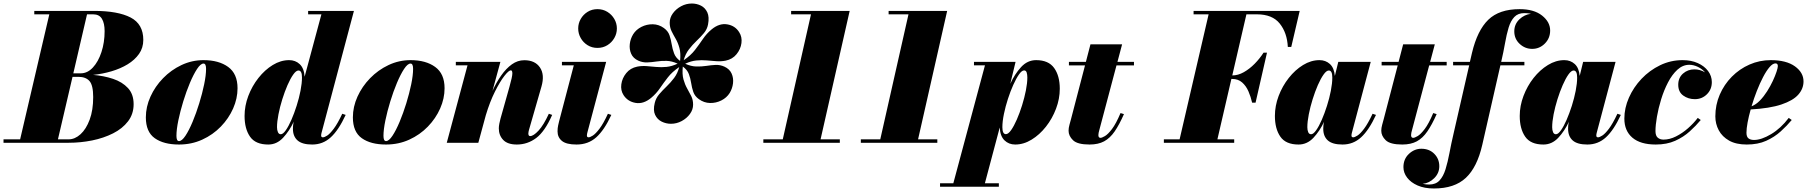

<svg xmlns="http://www.w3.org/2000/svg" viewBox="-70 -812 10288 1092"><path d="M320.5 0H-50V-19.5H44.5L210.5 -730.5H125V-750H465Q600.5 -750 672.8 -712.5Q745 -675 745 -585Q745 -540 720.8 -505.5Q696.5 -471 655.8 -446.2Q615 -421.5 564 -406.5Q513 -391.5 459.5 -386Q520.5 -381 573 -363.5Q625.5 -346 657.8 -311.2Q690 -276.5 690 -219.5Q690 -163.5 658.2 -122Q626.5 -80.5 573 -53.5Q519.5 -26.5 453.8 -13.2Q388 0 320.5 0ZM460 -730.5H425L347 -395H389.5Q427.5 -395 458.2 -428Q489 -461 507 -515.8Q525 -570.5 525 -635Q525 -679.5 509.8 -705Q494.5 -730.5 460 -730.5ZM376 -375H342.5L259.5 -19.5H320.5Q356 -19.5 388 -48.5Q420 -77.5 440 -131.5Q460 -185.5 460 -260Q460 -327 439 -351Q418 -375 376 -375Z M948 10Q861 10 810.2 -26Q759.5 -62 759.5 -144.5Q759.5 -204.5 785.8 -262.5Q812 -320.5 857.5 -367.2Q903 -414 962.2 -442Q1021.5 -470 1087.5 -470Q1174.5 -470 1227.8 -431.2Q1281 -392.5 1281 -310Q1281 -252 1256 -195.2Q1231 -138.5 1186 -92Q1141 -45.5 1080.2 -17.8Q1019.5 10 948 10ZM948 -9.5Q964.5 -9.5 984.8 -40Q1005 -70.5 1025.5 -119.5Q1046 -168.5 1063.2 -224.5Q1080.5 -280.5 1091.2 -332.5Q1102 -384.5 1102 -420.5Q1102 -450.5 1087.5 -450.5Q1071 -450.5 1050.8 -419.8Q1030.5 -389 1010 -340.2Q989.5 -291.5 972.2 -235.2Q955 -179 944.2 -127Q933.5 -75 933.5 -39.5Q933.5 -9.5 948 -9.5Z M1896 -158.5Q1856 -72 1811.2 -31Q1766.5 10 1705.5 10Q1649 10 1622.5 -13.2Q1596 -36.5 1596 -79.5Q1596 -96 1598.5 -110L1601 -120.5Q1576 -67 1540 -28.5Q1504 10 1456 10Q1383 10 1352 -34.8Q1321 -79.5 1321 -152.5Q1321 -210 1342.2 -266.2Q1363.5 -322.5 1399.8 -368.5Q1436 -414.5 1481.2 -442.2Q1526.5 -470 1574.5 -470Q1610.5 -470 1635 -446.8Q1659.5 -423.5 1662.5 -375.5L1758 -730.5H1682.5V-750H1943L1758.5 -55.5Q1756.5 -48 1756.5 -41Q1756.5 -31 1766.5 -31Q1775.5 -31 1791 -41Q1806.5 -51 1828.2 -79.8Q1850 -108.5 1876.5 -165ZM1647.5 -371.5Q1647.5 -411 1627.5 -411Q1614 -411 1597.8 -388Q1581.5 -365 1565.2 -327.8Q1549 -290.5 1535.5 -247.2Q1522 -204 1513.8 -162Q1505.5 -120 1505.5 -88.5Q1505.5 -72 1510.8 -60.2Q1516 -48.5 1527 -48.5Q1539.5 -48.5 1555.5 -71.2Q1571.5 -94 1587.5 -130.8Q1603.5 -167.5 1617.2 -210.8Q1631 -254 1639.2 -296.2Q1647.5 -338.5 1647.5 -371.5Z M2125.5 10Q2038.5 10 1987.8 -26Q1937 -62 1937 -144.5Q1937 -204.5 1963.2 -262.5Q1989.5 -320.5 2035 -367.2Q2080.5 -414 2139.8 -442Q2199 -470 2265 -470Q2352 -470 2405.2 -431.2Q2458.5 -392.5 2458.5 -310Q2458.5 -252 2433.5 -195.2Q2408.5 -138.5 2363.5 -92Q2318.5 -45.5 2257.8 -17.8Q2197 10 2125.5 10ZM2125.5 -9.5Q2142 -9.5 2162.2 -40Q2182.5 -70.5 2203 -119.5Q2223.5 -168.5 2240.8 -224.5Q2258 -280.5 2268.8 -332.5Q2279.5 -384.5 2279.5 -420.5Q2279.5 -450.5 2265 -450.5Q2248.5 -450.5 2228.2 -419.8Q2208 -389 2187.5 -340.2Q2167 -291.5 2149.8 -235.2Q2132.5 -179 2121.8 -127Q2111 -75 2111 -39.5Q2111 -9.5 2125.5 -9.5Z M2589 -440.5H2522.5V-460H2776L2731 -295Q2753 -343.5 2780.8 -383Q2808.5 -422.5 2841.2 -446Q2874 -469.5 2912 -469.5Q2973 -469.5 3001 -428.2Q3029 -387 3009.5 -319.5L2938.5 -73Q2937.5 -69.5 2936.2 -63.2Q2935 -57 2935 -53Q2935 -38 2945 -38Q2964 -38 2993 -69.2Q3022 -100.5 3051.5 -165L3070.5 -158.5Q3029 -64 2979.5 -27Q2930 10 2869.5 10Q2817 10 2792 -16.2Q2767 -42.5 2767 -82Q2767 -93.5 2770 -109Q2773 -124.5 2776.5 -137L2827.5 -318Q2844 -376.5 2844 -394.2Q2844 -412 2835.5 -412Q2823.5 -412 2798.5 -380Q2773.5 -348 2744.8 -290.5Q2716 -233 2693 -156.5L2650.5 0H2471Z M3218.5 -650Q3218.5 -679 3232.8 -704Q3247 -729 3271.8 -744.5Q3296.5 -760 3328 -760Q3359.5 -760 3384.5 -744.5Q3409.5 -729 3424 -704Q3438.5 -679 3438.5 -650Q3438.5 -621 3424 -595.8Q3409.5 -570.5 3384.5 -555Q3359.5 -539.5 3328 -539.5Q3296.5 -539.5 3271.8 -555Q3247 -570.5 3232.8 -595.8Q3218.5 -621 3218.5 -650ZM3407 -158.5Q3367 -72 3321.2 -31Q3275.5 10 3209 10Q3151 10 3126 -10.5Q3101 -31 3101 -65Q3101 -84 3104.5 -99Q3108 -114 3110 -122.5L3193.5 -440.5H3126V-460H3377.5L3271 -59.5Q3270 -55.5 3269 -50.8Q3268 -46 3268 -41.5Q3268 -31 3277.5 -31Q3286 -31 3301.8 -41Q3317.5 -51 3339.5 -79.8Q3361.5 -108.5 3387.5 -165Z M3654 -227Q3660.5 -254 3679.2 -276Q3698 -298 3721 -320Q3744 -342 3764 -368.5Q3784 -395 3793 -430.5Q3753 -403.5 3728.5 -372Q3704 -340.5 3683.2 -310Q3662.5 -279.5 3633 -255Q3589.5 -219 3544.8 -226.8Q3500 -234.5 3476.5 -271Q3459 -298 3463.8 -332.8Q3468.5 -367.5 3491.8 -396.2Q3515 -425 3554 -433Q3580 -438 3607 -436Q3634 -434 3662.2 -431.2Q3690.5 -428.5 3720.8 -431.5Q3751 -434.5 3784 -450Q3751 -465 3721.2 -465.8Q3691.5 -466.5 3664 -462.2Q3636.5 -458 3610.8 -457Q3585 -456 3560.5 -467Q3531 -480.5 3519.8 -506.2Q3508.5 -532 3512 -561.8Q3515.5 -591.5 3531 -617Q3548 -644 3578.2 -659.2Q3608.5 -674.5 3642.8 -674Q3677 -673.5 3706 -652.5Q3729.5 -635.5 3737.8 -611.2Q3746 -587 3750.2 -560.2Q3754.5 -533.5 3763.8 -508.5Q3773 -483.5 3798 -465.5Q3802.5 -509.5 3794.2 -539.2Q3786 -569 3773 -591.2Q3760 -613.5 3749.5 -634.8Q3739 -656 3739 -683Q3739 -711.5 3757 -736.2Q3775 -761 3803.8 -776.5Q3832.5 -792 3865 -792Q3892.5 -792 3916.5 -780Q3940.5 -768 3952.8 -741.8Q3965 -715.5 3957 -673Q3952 -646 3933.8 -624Q3915.5 -602 3892.2 -580Q3869 -558 3848.5 -531.5Q3828 -505 3818.5 -469.5Q3858.5 -496.5 3882.8 -528Q3907 -559.5 3927.8 -590.2Q3948.5 -621 3977.5 -645Q4021 -681 4066 -673.5Q4111 -666 4134 -629Q4151.5 -602 4147 -567.2Q4142.5 -532.5 4119.2 -503.8Q4096 -475 4057 -467Q4031 -462 4004 -464Q3977 -466 3948.8 -468.5Q3920.5 -471 3890.2 -468Q3860 -465 3827 -449.5Q3860 -434.5 3889.8 -433.8Q3919.5 -433 3946.8 -437.2Q3974 -441.5 3999.8 -442.8Q4025.5 -444 4050 -433Q4079.5 -419.5 4091 -393.8Q4102.5 -368 4099 -338.2Q4095.5 -308.5 4080 -283Q4063 -256 4032.8 -240.8Q4002.5 -225.5 3968.2 -226.2Q3934 -227 3905 -248Q3881.5 -265 3873.2 -289Q3865 -313 3861 -339.8Q3857 -366.5 3847.8 -391Q3838.5 -415.5 3813.5 -433.5Q3809 -390 3817.2 -360.5Q3825.5 -331 3838.2 -308.8Q3851 -286.5 3861.5 -265.2Q3872 -244 3872 -217Q3872 -188.5 3854 -163.8Q3836 -139 3807.2 -123.5Q3778.5 -108 3746 -108Q3718.5 -108 3693.5 -120.2Q3668.5 -132.5 3656 -158.8Q3643.5 -185 3654 -227Z M4271.5 -19.5H4382L4542.5 -730.5H4429.5V-750H4762.5L4597 -19.5H4706.5V0H4271.5Z M4826 -19.5H4936.5L5097 -730.5H4984V-750H5317L5151.5 -19.5H5261V0H4826Z M5276.5 230.5H5352L5532 -440.5H5469.5V-460H5706L5676 -335.5Q5701 -390.5 5737.2 -430.2Q5773.5 -470 5823 -470Q5893.5 -470 5925.5 -425.2Q5957.5 -380.5 5957.5 -307.5Q5957.5 -250 5936.2 -193.8Q5915 -137.5 5878.8 -91.5Q5842.5 -45.5 5797.2 -17.8Q5752 10 5704 10Q5667.5 10 5643 -13.8Q5618.5 -37.5 5616 -87L5531.5 230.5H5611V250H5276.5ZM5631 -88.5Q5631 -49 5651 -49Q5664.5 -49 5680.8 -72Q5697 -95 5713.2 -132.2Q5729.5 -169.5 5743 -212.8Q5756.5 -256 5764.8 -298Q5773 -340 5773 -371.5Q5773 -388 5769.2 -399.8Q5765.5 -411.5 5754.5 -411.5Q5741.5 -411.5 5725.5 -388.8Q5709.5 -366 5693 -329.2Q5676.5 -292.5 5662.5 -249.2Q5648.5 -206 5639.8 -163.8Q5631 -121.5 5631 -88.5Z M6322.5 -163Q6296 -103 6269.8 -64.8Q6243.5 -26.5 6209.8 -8.2Q6176 10 6127 10Q6058 10 6032.8 -14.5Q6007.5 -39 6007.5 -68.5Q6007.5 -84 6012.5 -102Q6017.5 -120 6021.5 -135L6101 -440H6009.5V-460H6106L6132 -560H6312L6285.5 -460H6379.5V-440H6280L6181.5 -69Q6180 -63.5 6178.5 -56.8Q6177 -50 6177 -43.5Q6177 -28 6189 -28Q6197 -28 6214.2 -38Q6231.5 -48 6254.5 -78.2Q6277.5 -108.5 6303 -169Z M6549.5 -19.5H6639L6804 -730.5H6718.5V-750H7322L7274 -545H7254.5Q7250.5 -625.5 7208.5 -678Q7166.5 -730.5 7078.5 -730.5H7019L6938.5 -383Q6971.5 -383 7004.2 -401.5Q7037 -420 7066 -449.5Q7095 -479 7116.5 -512.5H7136L7071 -228H7051.5Q7044 -261.5 7030.5 -292.5Q7017 -323.5 6994.5 -343.2Q6972 -363 6938.5 -363H6933.5L6854 -19.5H6949.5V0H6549.5Z M7756 -158.5Q7716 -72 7671.2 -31Q7626.5 10 7565.5 10Q7508.5 10 7482.2 -13.2Q7456 -36.5 7456 -79.5Q7456 -90 7456.8 -97.5Q7457.5 -105 7458.5 -110L7461 -120Q7436 -66.5 7400 -28.2Q7364 10 7315.5 10Q7243 10 7212 -34.8Q7181 -79.5 7181 -152.5Q7181 -210 7202.2 -266.2Q7223.5 -322.5 7259.8 -368.5Q7296 -414.5 7341.2 -442.2Q7386.5 -470 7434.5 -470Q7469.5 -470 7493.8 -448Q7518 -426 7522 -380L7541.5 -460H7726L7618.5 -55.5Q7616.5 -48 7616.5 -41Q7616.5 -31 7626.5 -31Q7634.5 -31 7650.5 -41Q7666.5 -51 7688.2 -79.8Q7710 -108.5 7736.5 -165ZM7507.5 -371Q7507.5 -411 7487.5 -411Q7474 -411 7457.8 -388Q7441.5 -365 7425.2 -327.8Q7409 -290.5 7395.5 -247.2Q7382 -204 7373.8 -162Q7365.5 -120 7365.5 -88.5Q7365.5 -72 7370.5 -60.2Q7375.5 -48.5 7387 -48.5Q7399.5 -48.5 7415.5 -71Q7431.5 -93.5 7447.5 -130.2Q7463.5 -167 7477.2 -210.2Q7491 -253.5 7499.2 -295.8Q7507.5 -338 7507.5 -371Z M8101 -163Q8074.5 -103 8048.2 -64.8Q8022 -26.5 7988.2 -8.2Q7954.5 10 7905.5 10Q7836.5 10 7811.2 -14.5Q7786 -39 7786 -68.5Q7786 -84 7791 -102Q7796 -120 7800 -135L7879.5 -440H7788V-460H7884.5L7910.5 -560H8090.5L8064 -460H8158V-440H8058.5L7960 -69Q7958.5 -63.5 7957 -56.8Q7955.5 -50 7955.5 -43.5Q7955.5 -28 7967.5 -28Q7975.5 -28 7992.8 -38Q8010 -48 8033 -78.2Q8056 -108.5 8081.5 -169Z M8194.5 -460H8290L8302 -511.5Q8332.5 -639.5 8394.8 -699.8Q8457 -760 8573 -760Q8654.5 -760 8700.5 -723.5Q8746.5 -687 8746.5 -638.5Q8746.5 -594.5 8716.2 -564.2Q8686 -534 8644.5 -534Q8603.5 -534 8573 -562.5Q8542.5 -591 8542.5 -633.5Q8542.5 -674 8571.2 -701.8Q8600 -729.5 8637.5 -733.5Q8619.5 -737.5 8600 -737.5Q8563.5 -737.5 8542.8 -715.5Q8522 -693.5 8510.2 -654.8Q8498.5 -616 8489.8 -566Q8481 -516 8468 -460H8600V-440.5H8463.5L8360.5 11.5Q8331.5 139 8267 199.5Q8202.5 260 8085.5 260Q8031.5 260 7992.8 243Q7954 226 7933 198.2Q7912 170.5 7912 138.5Q7912 92.5 7943.2 63.2Q7974.5 34 8014 34Q8059 34 8087.5 62.8Q8116 91.5 8116 133.5Q8116 173 8087 201.5Q8058 230 8021.5 233.5Q8039 237.5 8058.5 237.5Q8096 237.5 8117.5 214.2Q8139 191 8151.5 150.5Q8164 110 8173.8 58Q8183.5 6 8197 -51.5L8286 -440.5H8194.5Z M9148.5 -158.5Q9108.5 -72 9063.8 -31Q9019 10 8958 10Q8901 10 8874.8 -13.2Q8848.5 -36.5 8848.5 -79.5Q8848.5 -90 8849.2 -97.5Q8850 -105 8851 -110L8853.5 -120Q8828.5 -66.5 8792.5 -28.2Q8756.5 10 8708 10Q8635.5 10 8604.5 -34.8Q8573.5 -79.5 8573.5 -152.5Q8573.5 -210 8594.8 -266.2Q8616 -322.5 8652.2 -368.5Q8688.5 -414.5 8733.8 -442.2Q8779 -470 8827 -470Q8862 -470 8886.2 -448Q8910.5 -426 8914.5 -380L8934 -460H9118.5L9011 -55.5Q9009 -48 9009 -41Q9009 -31 9019 -31Q9027 -31 9043 -41Q9059 -51 9080.8 -79.8Q9102.5 -108.5 9129 -165ZM8900 -371Q8900 -411 8880 -411Q8866.5 -411 8850.2 -388Q8834 -365 8817.8 -327.8Q8801.5 -290.5 8788 -247.2Q8774.5 -204 8766.2 -162Q8758 -120 8758 -88.5Q8758 -72 8763 -60.2Q8768 -48.5 8779.5 -48.5Q8792 -48.5 8808 -71Q8824 -93.5 8840 -130.2Q8856 -167 8869.8 -210.2Q8883.5 -253.5 8891.8 -295.8Q8900 -338 8900 -371Z M9603 -129.5Q9576 -97 9540.5 -64.8Q9505 -32.5 9457.5 -11.2Q9410 10 9347 10Q9260 10 9214.2 -29Q9168.5 -68 9168.5 -137.5Q9168.5 -197.5 9194.5 -256.5Q9220.5 -315.5 9266.2 -363.8Q9312 -412 9372 -441Q9432 -470 9500 -470Q9548.5 -470 9586 -453.2Q9623.5 -436.5 9644.8 -408Q9666 -379.5 9666 -345Q9666 -303.5 9638 -275.8Q9610 -248 9569.5 -248Q9532 -248 9503.5 -268.5Q9475 -289 9475 -330Q9475 -369.5 9502 -393.5Q9529 -417.5 9567 -417.5Q9598.5 -417.5 9627.5 -400.5Q9610.5 -420.5 9586 -432Q9561.5 -443.5 9538 -443.5Q9501 -443.5 9470.5 -415.8Q9440 -388 9416.8 -343.2Q9393.5 -298.5 9377.8 -247.2Q9362 -196 9353.8 -148Q9345.5 -100 9345.5 -66.5Q9345.5 -40 9358.5 -29Q9371.5 -18 9391 -18Q9426 -18 9462 -36Q9498 -54 9530.2 -82.2Q9562.5 -110.5 9586 -141.5Z M9863 -57Q9863 -34 9874.5 -25Q9886 -16 9906 -16Q9948 -16 10003.5 -49.2Q10059 -82.5 10103.5 -141.5L10120.5 -129.5Q10093.5 -97 10058 -64.8Q10022.5 -32.5 9975.2 -11.2Q9928 10 9864.5 10Q9804 10 9764.5 -12.2Q9725 -34.5 9705.5 -71Q9686 -107.5 9686 -150Q9686 -215.5 9711 -273.5Q9736 -331.5 9779.8 -375.8Q9823.5 -420 9880.5 -445Q9937.5 -470 10001.5 -470Q10089.5 -470 10138.5 -434.8Q10187.5 -399.5 10187.5 -349Q10187.5 -307.5 10157.8 -273.8Q10128 -240 10061.8 -217.8Q9995.5 -195.5 9887 -189.5Q9876 -150.5 9869.5 -115.8Q9863 -81 9863 -57ZM10028 -451.5Q10012.5 -451.5 9994.2 -430.2Q9976 -409 9957.5 -373.5Q9939 -338 9922 -294.8Q9905 -251.5 9892 -207.5Q9917 -217 9939.5 -240.2Q9962 -263.5 9980.5 -292.8Q9999 -322 10012.8 -351.5Q10026.5 -381 10034 -403.8Q10041.5 -426.5 10041.5 -436Q10041.5 -451.5 10028 -451.5Z"/></svg>

Font: Bodoni* 11pt Fatface
Style: Italic
Weight: 900
Italic angle: -13°
Version: Version 2.3